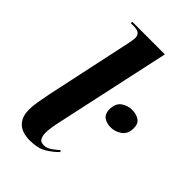

<svg xmlns="http://www.w3.org/2000/svg" viewBox="-229 -848 945 945"><g transform="rotate(45 243.5 -375.0)"><path d="M168 10Q112 10 84.5 -17.5Q57 -45 57 -95Q57 -119 62 -149Q67 -179 75 -219L171 -668Q174 -681 176 -693.5Q178 -706 178 -714Q178 -731 167.5 -740.5Q157 -750 129 -750H110L112 -760H338L209 -165Q203 -139 199 -113Q195 -87 195 -71Q196 -46 204 -34Q212 -22 233 -22Q253 -22 272 -35Q291 -48 308 -64L314 -56Q290 -31 256.5 -10.5Q223 10 168 10ZM403 -317Q374 -317 355 -331Q336 -345 336 -375Q336 -417 361 -435Q386 -453 418 -453Q446 -453 466.5 -440Q487 -427 487 -395Q487 -355 461 -336Q435 -317 403 -317Z"/></g></svg>

Font: Noto Serif Display SemiCondensed
Style: Bold Italic
Weight: 700
Width: 4
Italic angle: -12°
Designer: Monotype Design Team
Foundry: Monotype Imaging Inc.
Version: Version 2.009